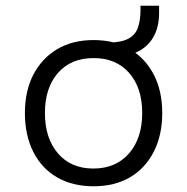

<svg xmlns="http://www.w3.org/2000/svg" viewBox="-20 -643 653 671"><path d="M307 8Q233 8 179 -23.5Q125 -55 96 -113Q67 -171 67 -248Q67 -325 96.5 -382Q126 -439 179.5 -471Q233 -503 307 -503Q381 -503 434.5 -471Q488 -439 517.5 -382Q547 -325 547 -248Q547 -171 517.5 -113Q488 -55 434.5 -23.5Q381 8 307 8ZM306 -54Q385 -54 431 -107Q477 -160 477 -248Q477 -336 431.5 -388Q386 -440 307 -440Q228 -440 182.5 -388Q137 -336 137 -248Q137 -160 182.5 -107Q228 -54 306 -54ZM394 -446 359 -471V-494Q405 -495 429 -508Q453 -521 462 -546.5Q471 -572 471 -609V-623H536V-598Q536 -553 519.5 -520Q503 -487 471.5 -468Q440 -449 394 -446Z"/></svg>

Font: Nunito Sans 7pt Light
Style: Regular
Weight: 300
Designer: Vernon Adams
Foundry: Vernon Adams
Version: Version 3.101;gftools[0.9.27]